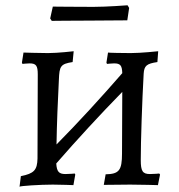

<svg xmlns="http://www.w3.org/2000/svg" viewBox="-20 -699 679 727"><path d="M320 -621 462 -622 469 -669 463 -679C463 -679 384 -673 334 -673C275 -673 180 -674 180 -674L170 -629L176 -620C176 -620 261 -621 320 -621ZM583 -42C583 -42 564 -40 548 -40C520 -40 513 -51 513 -93C513 -163 518 -314 524 -420C526 -450 535 -458 576 -464L579 -505C579 -505 514 -498 475 -498C447 -498 389 -499 389 -500L383 -462L385 -457C385 -457 403 -459 412 -459C436 -459 442 -451 443 -422C362 -329 279 -238 194 -152C195 -224 199 -323 203 -398C205 -448 209 -457 255 -464L259 -505C259 -505 199 -498 162 -498C130 -498 69 -500 69 -500L63 -462L65 -457C65 -457 83 -459 92 -459C117 -459 123 -450 123 -417L122 -99C121 -55 109 -42 59 -32L54 8C55 5 132 0 180 0C210 0 258 2 258 2L265 -38L263 -42C263 -42 244 -40 228 -40C203 -40 195 -49 193 -80C274 -173 357 -263 443 -351L442 -118C442 -54 431 -40 380 -39L373 1L473 0C513 0 578 2 578 2L586 -38Z"/></svg>

Font: Alegreya SC
Style: Regular
Weight: 400
Designer: Juan Pablo del Peral
Foundry: Huerta Tipografica
Version: Version 2.007;PS 002.007;hotconv 1.0.88;makeotf.lib2.5.64775